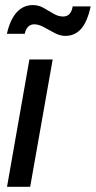

<svg xmlns="http://www.w3.org/2000/svg" viewBox="-20 -718 368 738"><path d="M7 0 93 -489.5H182.5L96 0ZM231 -580Q211 -580 189.8 -591.2Q168.5 -602.5 148.8 -613.5Q129 -624.5 111.5 -624.5Q97 -624.5 87.8 -614.8Q78.5 -605 75 -588H6.5Q18.5 -642 43.8 -670.2Q69 -698.5 106.5 -698.5Q128.5 -698.5 147.8 -687.5Q167 -676.5 185.5 -665.5Q204 -654.5 223 -654.5Q237.5 -654.5 246.8 -664Q256 -673.5 259.5 -693.5H328.5Q315.5 -633.5 291.5 -606.8Q267.5 -580 231 -580Z"/></svg>

Font: Cabin
Style: Italic
Weight: 400
Width: 4
Italic angle: -10°
Designer: Pablo Impallari
Foundry: Pablo Impallari. http://www.impallari.com Igino Marini. http://www.ikern.com
Version: Version 3.001